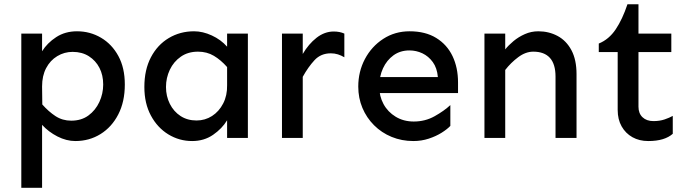

<svg xmlns="http://www.w3.org/2000/svg" viewBox="-20 -648 3236 902"><path d="M80.1 234.4V-490.2H177.7V-407.2Q202.1 -446.3 244.1 -473.6Q286.1 -501 341.8 -501Q403.3 -501 454.6 -470.7Q505.9 -440.4 536.1 -384.8Q566.4 -329.1 566.4 -251Q566.4 -169.9 535.6 -110.4Q504.9 -50.8 452.1 -18.1Q399.4 14.6 334 14.6Q292 14.6 250 -6.8Q208 -28.3 177.7 -61.5V234.4ZM314.5 -81.1Q362.3 -81.1 395.5 -105.5Q428.7 -129.9 446.8 -168.9Q464.8 -208 464.8 -251Q464.8 -294.9 447.3 -329.1Q429.7 -363.3 397.5 -383.8Q365.2 -404.3 321.3 -404.3Q282.2 -404.3 249 -384.3Q215.8 -364.3 196.8 -328.1Q177.7 -292 177.7 -242.2L178.7 -157.2Q208 -124 240.7 -102.5Q273.4 -81.1 314.5 -81.1Z M882.8 14.6Q822.3 14.6 771 -16.6Q719.7 -47.9 689 -105Q658.2 -162.1 658.2 -239.3Q658.2 -320.3 689 -378.9Q719.7 -437.5 772.9 -469.2Q826.2 -501 891.6 -501Q932.6 -501 975.1 -481.4Q1017.6 -461.9 1046.9 -428.7V-490.2H1144.5V0H1046.9V-83Q1023.4 -43.9 981 -14.6Q938.5 14.6 882.8 14.6ZM903.3 -82Q943.4 -82 976.1 -103Q1008.8 -124 1028.3 -161.6Q1047.9 -199.2 1046.9 -248V-333Q1017.6 -366.2 984.9 -385.7Q952.1 -405.3 910.2 -405.3Q863.3 -405.3 829.6 -381.8Q795.9 -358.4 777.8 -320.3Q759.8 -282.2 759.8 -239.3Q759.8 -196.3 777.8 -160.2Q795.9 -124 828.1 -103Q860.4 -82 903.3 -82Z M1304.7 0V-490.2H1402.3V0ZM1402.3 -287.1V-394.5Q1429.7 -441.4 1467.3 -470.7Q1504.9 -500 1547.9 -500Q1576.2 -500 1597.7 -490.2V-378.9Q1583 -387.7 1567.4 -392.6Q1551.8 -397.5 1534.2 -397.5Q1487.3 -397.5 1457.5 -365.2Q1427.7 -333 1402.3 -287.1Z M1921.9 14.6Q1867.2 14.6 1819.8 -4.9Q1772.5 -24.4 1737.3 -59.6Q1702.1 -94.7 1682.6 -141.1Q1663.1 -187.5 1663.1 -241.2Q1663.1 -311.5 1694.3 -370.6Q1725.6 -429.7 1780.3 -465.3Q1835 -501 1904.3 -501Q1978.5 -501 2029.3 -469.7Q2080.1 -438.5 2106 -384.3Q2131.8 -330.1 2131.8 -260.7V-210.9H1753.9V-286.1H2037.1Q2033.2 -329.1 2013.2 -356.4Q1993.2 -383.8 1964.4 -397.5Q1935.5 -411.1 1903.3 -411.1Q1860.4 -411.1 1828.6 -388.2Q1796.9 -365.2 1779.3 -327.1Q1761.7 -289.1 1761.7 -241.2Q1761.7 -196.3 1781.7 -159.2Q1801.8 -122.1 1838.9 -99.6Q1876 -77.1 1923.8 -77.1Q1977.5 -77.1 2022 -102.1Q2066.4 -127 2095.7 -154.3V-56.6Q2081.1 -41 2054.7 -24.4Q2028.3 -7.8 1994.1 3.4Q1960 14.6 1921.9 14.6Z M2589.8 0V-288.1Q2589.8 -346.7 2563.5 -376Q2537.1 -405.3 2485.4 -405.3Q2449.2 -405.3 2414.6 -379.4Q2379.9 -353.5 2353.5 -319.3V-416Q2369.1 -435.5 2392.6 -455.1Q2416 -474.6 2445.8 -487.8Q2475.6 -501 2508.8 -501Q2558.6 -501 2599.6 -479Q2640.6 -457 2664.6 -412.1Q2688.5 -367.2 2688.5 -299.8V0ZM2255.9 0V-490.2H2353.5V0Z M3025.4 14.6Q2983.4 14.6 2951.2 -3.4Q2918.9 -21.5 2900.4 -54.2Q2881.8 -86.9 2881.8 -131.8V-403.3H2793V-443.4Q2840.8 -462.9 2872.6 -510.3Q2904.3 -557.6 2927.7 -627.9H2979.5V-490.2H3133.8V-403.3H2979.5V-146.5Q2979.5 -115.2 2998.5 -97.2Q3017.6 -79.1 3049.8 -79.1Q3079.1 -79.1 3102.1 -86.9Q3125 -94.7 3140.6 -103.5V-19.5Q3122.1 -2.9 3093.3 5.9Q3064.5 14.6 3025.4 14.6Z"/></svg>

Font: Sen Medium
Style: Regular
Weight: 500
Designer: Kosal Sen, Philatype
Foundry: Philatype
Version: Version 2.000;gftools[0.9.31]